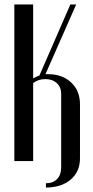

<svg xmlns="http://www.w3.org/2000/svg" viewBox="-20 -719 414 857"><path d="M128 -699V-369Q141 -377 156 -382L294 -699H320L183 -388H194Q258 -388 297.5 -351Q337 -314 337 -254V-12Q337 47 295.5 82.5Q254 118 185 118V99Q217 99 235 80Q253 61 253 28V-301Q253 -330 233.5 -348Q214 -366 182 -366Q151 -366 128 -348V0H44V-699Z"/></svg>

Font: Moniqa SemBd Narrow Heading
Style: Regular
Weight: 600
Width: 4
Designer: Rajesh Rajput
Foundry: Rajesh Rajput
Version: Version 1.000